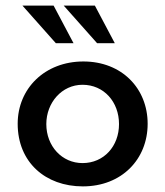

<svg xmlns="http://www.w3.org/2000/svg" viewBox="-20 -654 589 684"><path d="M60 -634 179 -500H242L171 -634ZM207 -634 326 -500H389L318 -634ZM43 -213C43 -76 142 10 275 10C414 10 506 -87 506 -213C506 -339 414 -435 277 -435C140 -435 43 -339 43 -213ZM145 -212C145 -288 200 -352 274 -352C350 -352 404 -291 404 -212C404 -133 350 -73 274 -73C201 -73 145 -133 145 -212Z"/></svg>

Font: Reem Kufi
Style: Regular
Weight: 400
Designer: Khaled Hosny
Version: Version 0.007